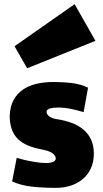

<svg xmlns="http://www.w3.org/2000/svg" viewBox="-20 -908 502 936"><path d="M50.8 -682.6 343.8 -887.7 445.3 -709 112.3 -575.2ZM266.6 -383.8Q207 -383.8 207 -363.3Q207 -355.5 211.4 -349.4Q215.8 -343.3 223.1 -338.6Q230.5 -334 239.3 -331.1Q248 -328.1 256.8 -327.1Q295.4 -321.3 328.4 -309.3Q361.3 -297.4 385.5 -277.3Q409.7 -257.3 423.6 -228.3Q437.5 -199.2 437.5 -159.2Q437.5 -119.6 423.6 -88.6Q409.7 -57.6 384.8 -36.1Q359.9 -14.6 326.2 -3.4Q292.5 7.8 252.9 7.8Q189 7.8 136 2Q83 -3.9 39.1 -23.4L61.5 -138.7Q77.6 -134.3 89.6 -130.9Q101.6 -127.4 109.4 -126Q116.7 -124.5 127.9 -122.3Q139.2 -120.1 152.1 -118.2Q165 -116.2 178.2 -114.7Q191.4 -113.3 202.1 -113.3Q252 -113.3 252 -136.7Q250.5 -146 244.4 -153.1Q238.3 -160.2 229 -165.3Q219.7 -170.4 207.8 -173.8Q195.8 -177.2 182.6 -179.7Q144.5 -187 115.5 -199.2Q86.4 -211.4 66.9 -230.7Q47.4 -250 37.4 -278.1Q27.3 -306.2 27.3 -344.7Q29.3 -388.7 45.9 -419.7Q62.5 -450.7 90.8 -470.5Q119.1 -490.2 157.5 -499.3Q195.8 -508.3 241.2 -508.3Q288.6 -508.3 330.6 -503.2Q372.6 -498 409.2 -480.5L387.7 -361.3Q314.5 -383.8 266.6 -383.8Z"/></svg>

Font: Paytone One
Style: Regular
Weight: 400
Designer: vernon adams
Foundry: vernon adams
Version: 1.000